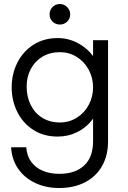

<svg xmlns="http://www.w3.org/2000/svg" viewBox="-20 -675 641 964"><path d="M35.6 64.5H111.8Q114.7 107.4 136.7 137.5Q158.7 167.5 195.1 182.6Q231.4 197.8 277.3 197.8Q357.4 197.8 402.3 156.2Q447.3 114.7 447.3 34.2V-79.6Q416 -36.1 369.6 -12.7Q323.2 10.7 270 10.7Q199.2 10.7 146.7 -23.2Q94.2 -57.1 66.4 -113.8Q38.6 -170.4 38.6 -236.3Q38.6 -303.2 66.9 -359.9Q95.2 -416.5 147.7 -450.2Q200.2 -483.9 270 -483.9Q322.8 -483.9 370.1 -459Q417.5 -434.1 447.3 -393.6V-473.1H522.5V34.2Q522.5 106.4 491.9 159.4Q461.4 212.4 406 240.7Q350.6 269 277.3 269Q210.4 269 156.7 243.7Q103 218.3 71 171.9Q39.1 125.5 35.6 64.5ZM280.8 -60.1Q327.6 -60.1 366 -84.2Q404.3 -108.4 425.8 -148.9Q447.3 -189.5 447.3 -236.3Q447.3 -284.2 425.3 -325Q403.3 -365.7 365.2 -389.4Q327.1 -413.1 280.8 -413.1Q230.5 -413.1 192.6 -390.1Q154.8 -367.2 134.3 -327.9Q113.8 -288.6 113.8 -240.7Q113.8 -189.5 134 -148.4Q154.3 -107.4 192.1 -83.7Q230 -60.1 280.8 -60.1ZM229 -603Q229 -624.5 243.7 -639.6Q258.3 -654.8 280.8 -654.8Q301.8 -654.8 317.1 -639.6Q332.5 -624.5 332.5 -603Q332.5 -581.5 317.4 -566.7Q302.2 -551.8 280.8 -551.8Q258.8 -551.8 243.9 -566.4Q229 -581.1 229 -603Z"/></svg>

Font: Glacial Indifference
Style: Regular
Weight: 400
Designer: Alfredo Marco Pradil
Foundry: Alfredo Marco Pradil
Version: Version 1.312